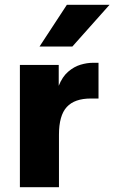

<svg xmlns="http://www.w3.org/2000/svg" viewBox="-20 -781 477 801"><path d="M391 -519V-370H359Q291 -370 258.5 -334.5Q226 -299 226 -219V0H63V-510H225V-423Q240 -461 264.5 -482Q289 -503 316 -511Q343 -519 367 -519ZM437 -761 282 -587H145L259 -761Z"/></svg>

Font: Wix Madefor Text ExtraBold
Style: Regular
Weight: 800
Designer: Dalton Maag Ltd
Foundry: Dalton Maag Ltd
Version: Version 3.100